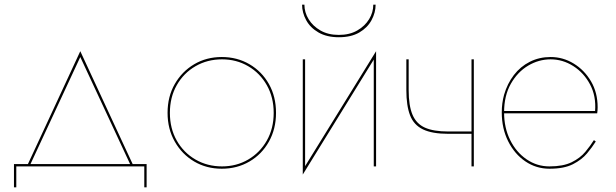

<svg xmlns="http://www.w3.org/2000/svg" viewBox="-20 -715 2646 825"><path d="M325 -470 539 -10H550L325 -495L100 -10H111ZM600 0V90H610V-10H40V90H50V0Z M700 -230Q700 -161 731 -106.5Q762 -52 814.5 -21Q867 10 933 10Q999 10 1052 -21Q1105 -52 1135.5 -106.5Q1166 -161 1166 -230Q1166 -300 1135.5 -354Q1105 -408 1052 -439Q999 -470 933 -470Q867 -470 814.5 -439Q762 -408 731 -354Q700 -300 700 -230ZM710 -230Q710 -297 739.5 -349Q769 -401 820 -430.5Q871 -460 934 -460Q996 -460 1046.5 -430.5Q1097 -401 1126.5 -349Q1156 -297 1156 -230Q1156 -163 1126.5 -111Q1097 -59 1046.5 -29.5Q996 0 934 0Q871 0 820 -29.5Q769 -59 739.5 -111Q710 -163 710 -230Z M1591 -467 1596 -495 1286 7 1281 35ZM1291 -460H1281V35L1291 15ZM1596 -495 1586 -475V0H1596ZM1278 -695Q1278 -661 1295.5 -628.5Q1313 -596 1348.5 -575.5Q1384 -555 1436 -555Q1489 -555 1524 -575.5Q1559 -596 1576.5 -628.5Q1594 -661 1594 -695H1584Q1584 -662 1566 -632.5Q1548 -603 1515 -584Q1482 -565 1436 -565Q1390 -565 1357 -584Q1324 -603 1306 -632.5Q1288 -662 1288 -695Z M1906 -140H2013V-150H1906ZM2006 -460V0H2016V-460ZM1736 -460H1726V-328Q1726 -261 1742 -219.5Q1758 -178 1797.5 -159Q1837 -140 1906 -140V-150Q1843 -150 1806 -166.5Q1769 -183 1752.5 -222Q1736 -261 1736 -328Z M2143 -228H2546Q2547 -234 2547.5 -241Q2548 -248 2548 -254Q2548 -317 2519.5 -365.5Q2491 -414 2445 -442Q2399 -470 2346 -470Q2297 -470 2256.5 -449.5Q2216 -429 2188 -392.5Q2160 -356 2146 -308Q2141 -290 2138.5 -271Q2136 -252 2136 -232Q2136 -163 2163.5 -108Q2191 -53 2237.5 -21.5Q2284 10 2341 10Q2404 10 2442 -9.5Q2480 -29 2502.5 -56Q2525 -83 2540 -107L2532 -113Q2517 -89 2495 -62.5Q2473 -36 2436.5 -18Q2400 0 2341 0Q2287 0 2242.5 -30.5Q2198 -61 2172 -113.5Q2146 -166 2146 -232Q2146 -304 2175 -355Q2204 -406 2249.5 -433Q2295 -460 2346 -460Q2398 -460 2443.5 -431Q2489 -402 2515.5 -352Q2542 -302 2537 -238H2143Z"/></svg>

Font: Jost Thin
Style: Regular
Weight: 250
Version: Version 3.710